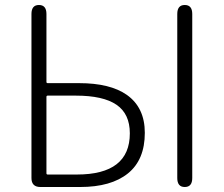

<svg xmlns="http://www.w3.org/2000/svg" viewBox="-20 -749 896 769"><path d="M142 0Q106 0 106 -36V-693Q106 -729 136 -729Q166 -729 166 -693V-421Q166 -416 171 -416H297Q421 -416 488 -369Q560 -318 560 -217Q560 -109 492.5 -54.5Q425 0 301 0ZM720 0Q690 0 690 -36V-693Q690 -729 720 -729Q750 -729 750 -693V-36Q750 0 720 0ZM166 -55Q166 -50 171 -50H288Q500 -50 500 -215Q500 -293 446.5 -329.5Q393 -366 284 -366H171Q166 -366 166 -361Z"/></svg>

Font: Resource Han Rounded CN Light
Style: Regular
Weight: 300
Designer: Cyano Hao (round all glyphs); Ryoko NISHIZUKA 西塚涼子 (kana, bopomofo & ideographs); Paul D. Hunt (Latin, Greek & Cyrillic)
Foundry: Cyano Hao
Version: 0.990